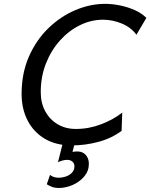

<svg xmlns="http://www.w3.org/2000/svg" viewBox="-20 -730 767 980"><path d="M604 -155.3 600.6 -62Q548.3 -23.4 481.4 -5.6Q414.6 12.2 346.2 12.2Q266.1 12.2 208.7 -21.7Q151.4 -55.7 120.8 -115.2Q90.3 -174.8 90.3 -250.5Q90.3 -356.9 127.9 -441.9Q165.5 -526.9 227.8 -586.9Q290 -647 365.5 -678.7Q440.9 -710.4 516.6 -710.4Q551.8 -710.4 591.1 -702.6Q630.4 -694.8 666.5 -679Q702.6 -663.1 727.1 -638.7L676.3 -552.7Q648.9 -590.3 601.6 -609.9Q554.2 -629.4 506.3 -629.4Q445.3 -629.4 388.4 -601.6Q331.5 -573.7 286.4 -523.7Q241.2 -473.6 214.6 -406.2Q188 -338.9 188 -259.8Q188 -204.1 210.9 -161.9Q233.9 -119.6 274.4 -95.7Q314.9 -71.8 367.2 -71.8Q434.1 -71.8 496.8 -95.9Q559.6 -120.1 604 -155.3ZM306.6 -24.4H367.7L350.1 45.4Q355.5 44.4 361.1 43.7Q366.7 43 374.5 43Q401.9 43 417.7 60.8Q433.6 78.6 433.6 106Q433.6 142.6 410.2 170.4Q386.7 198.2 351.3 213.9Q315.9 229.5 279.8 229.5Q260.7 229.5 246.1 224.1Q231.4 218.8 218.8 210.4L235.4 162.6Q252 177.2 280.8 177.2Q297.4 177.2 315.7 171.1Q334 165 346.9 151.9Q359.9 138.7 359.9 118.7Q359.9 104 349.6 95Q339.4 85.9 322.3 85.9Q310.5 85.9 297.9 89.6Q285.2 93.3 275.9 98.1Z"/></svg>

Font: Andika
Style: Italic
Weight: 400
Italic angle: -14°
Designer: Victor Gaultney, Annie Olsen, Julie Remington, Don Collingsworth, Eric Hays, Becca Hirsbrunner
Foundry: SIL International
Version: Version 6.101